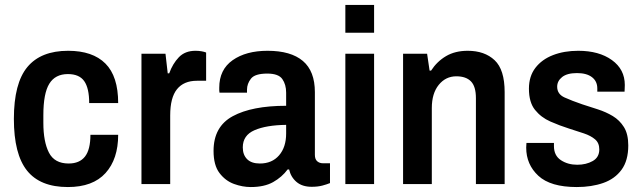

<svg xmlns="http://www.w3.org/2000/svg" viewBox="-20 -743 2589 775"><path d="M254 12Q142 12 89 -54.5Q36 -121 36 -263Q36 -407 90.5 -472.5Q145 -538 255 -538Q354 -538 405.5 -486.5Q457 -435 457 -327H340Q340 -387 320 -415.5Q300 -444 254 -444Q203 -444 179 -405Q155 -366 155 -278V-247Q155 -171 177.5 -127Q200 -83 257 -83Q301 -83 323 -111Q345 -139 345 -199H457Q457 -101 406 -44.5Q355 12 254 12Z M551 0V-526H648L657 -447H663Q677 -486 702 -512Q727 -538 769 -538Q782 -538 793.5 -536Q805 -534 812 -531V-417H775Q722 -417 694.5 -383Q667 -349 667 -277V0Z M992 12Q959 12 924.5 -0.5Q890 -13 866 -44.5Q842 -76 842 -134Q842 -232 919.5 -274Q997 -316 1135 -316V-369Q1135 -402 1119.5 -424Q1104 -446 1059 -446Q1009 -446 993 -425.5Q977 -405 977 -381V-369H866Q865 -373 865 -378Q865 -383 865 -389Q865 -462 919 -500Q973 -538 1060 -538Q1154 -538 1202.5 -497Q1251 -456 1251 -371V-118Q1251 -100 1260.5 -92Q1270 -84 1283 -84H1312V-4Q1300 1 1281.5 6Q1263 11 1238 11Q1200 11 1177 -8.5Q1154 -28 1147 -59H1141Q1118 -28 1082.5 -8Q1047 12 992 12ZM1029 -83Q1078 -83 1106.5 -116Q1135 -149 1135 -204V-239Q1055 -238 1007.5 -217.5Q960 -197 960 -148Q960 -118 977.5 -100.5Q995 -83 1029 -83Z M1374 -611V-723H1490V-611ZM1374 0V-526H1490V0Z M1607 0V-526H1704L1714 -458H1720Q1744 -495 1780.5 -516.5Q1817 -538 1868 -538Q1936 -538 1976.5 -500Q2017 -462 2017 -371V0H1901V-347Q1901 -394 1881 -414.5Q1861 -435 1822 -435Q1779 -435 1751 -400.5Q1723 -366 1723 -307V0Z M2308 12Q2202 12 2153 -33.5Q2104 -79 2104 -147Q2104 -153 2104.5 -157.5Q2105 -162 2105 -166H2216Q2216 -161 2216 -153Q2216 -115 2244 -96.5Q2272 -78 2310 -78Q2346 -78 2372.5 -93Q2399 -108 2399 -140Q2399 -166 2382 -180.5Q2365 -195 2337 -204.5Q2309 -214 2277 -224Q2239 -236 2201.5 -252.5Q2164 -269 2139.5 -299.5Q2115 -330 2115 -385Q2115 -435 2141 -469Q2167 -503 2212 -520.5Q2257 -538 2314 -538Q2398 -538 2450 -500.5Q2502 -463 2502 -400Q2502 -392 2501.5 -384.5Q2501 -377 2501 -373H2391V-386Q2391 -415 2369.5 -431.5Q2348 -448 2309 -448Q2269 -448 2249 -432Q2229 -416 2229 -393Q2229 -363 2259 -349.5Q2289 -336 2330 -322Q2361 -312 2393.5 -301.5Q2426 -291 2453.5 -274.5Q2481 -258 2498.5 -230Q2516 -202 2516 -156Q2516 -95 2489 -58Q2462 -21 2415 -4.5Q2368 12 2308 12Z"/></svg>

Font: Archivo SemiCondensed SemiBold
Style: Regular
Weight: 600
Width: 4
Designer: Hector Gatti
Foundry: Omnibus-Type
Version: Version 2.001; ttfautohint (v1.8.3)